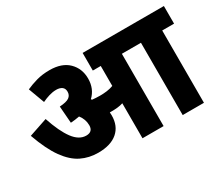

<svg xmlns="http://www.w3.org/2000/svg" viewBox="-112 -891 1320 1150"><g transform="rotate(-30 548.0 -316.0)"><path d="M498 -211Q498 -138 451 -97.5Q404 -57 317 -57Q254 -57 201 -83Q148 -109 102.5 -172Q57 -235 17 -347L144 -390Q178 -288 217.5 -235Q257 -182 306 -182Q352 -182 352 -227Q352 -269 325 -303Q296 -297 264 -295L255 -412Q303 -415 321.5 -428.5Q340 -442 340 -466Q340 -489 325 -499.5Q310 -510 286 -510Q262 -510 237 -502.5Q212 -495 187 -483L146 -594Q179 -609 219.5 -620.5Q260 -632 310 -632Q395 -632 440.5 -587Q486 -542 486 -473Q486 -402 438 -357Q440 -354 443 -351Q455 -350 468 -349Q481 -348 497 -348Q522 -348 544.5 -351Q567 -354 589 -362V-500H534V-622H1096V-500H1014V0H867V-500H735V0H589V-242Q570 -236 551 -234Q532 -232 512 -232Q505 -232 497 -232Q498 -221 498 -211Z"/></g></svg>

Font: Noto Sans Devanagari UI SemiCondensed ExtraBold
Style: Regular
Weight: 800
Width: 4
Designer: Jelle Bosma - Monotype Design Team
Foundry: Monotype Imaging Inc.
Version: Version 2.004; ttfautohint (v1.8.4.7-5d5b)